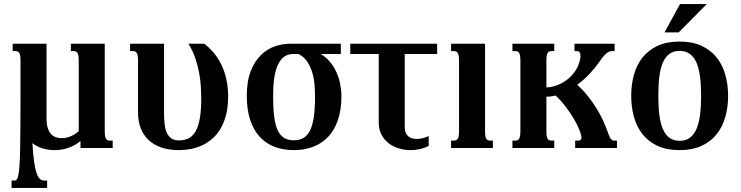

<svg xmlns="http://www.w3.org/2000/svg" viewBox="-20 -736 3687 955"><path d="M371.6 -433.6Q371.6 -448.7 370.1 -458Q368.7 -467.3 365.2 -472.7Q361.8 -478 356.9 -480Q352.1 -481.9 345.7 -481.9H332.5V-518.6H501V-85Q501 -69.8 502.4 -60.5Q503.9 -51.3 507.3 -45.9Q510.7 -40.5 515.4 -38.6Q520 -36.6 526.9 -36.6H540.5V0H380.4V-34.2Q324.2 10.7 251 10.7Q220.2 10.7 192.1 2.2Q164.1 -6.3 141.1 -23.9Q144.5 34.7 150.1 71.3Q155.8 107.9 163.1 127.9Q170.4 147.9 179.4 155Q188.5 162.1 199.2 162.1H214.4V198.7H37.6V162.1H51.8Q58.6 162.1 63.5 156.2Q68.4 150.4 71.5 133.8Q74.7 117.2 76.9 87.4Q79.1 57.6 80.1 9.8Q81.1 -38.1 81.5 -106.7Q82 -175.3 82 -269.5V-433.6Q82 -448.7 80.6 -458Q79.1 -467.3 75.7 -472.7Q72.3 -478 67.4 -480Q62.5 -481.9 56.2 -481.9H43V-518.6H211.4V-147.5Q211.4 -119.1 217.3 -100.1Q223.1 -81.1 233.4 -69.8Q243.7 -58.6 257.3 -53.7Q271 -48.8 286.6 -48.8Q310.1 -48.8 332.3 -58.3Q354.5 -67.9 371.6 -83.5Z M666.5 -433.6Q666.5 -448.7 665 -458Q663.6 -467.3 660.2 -472.7Q656.7 -478 651.9 -480Q647 -481.9 640.6 -481.9H627V-518.6H795.9V-173.3Q795.9 -146.5 798.3 -121.8Q800.8 -97.2 808.3 -78.6Q815.9 -60.1 830.8 -48.8Q845.7 -37.6 870.6 -37.6Q899.4 -37.6 920.4 -49.3Q941.4 -61 954.8 -86.4Q968.3 -111.8 974.6 -151.6Q981 -191.4 981 -247.6Q981 -269.5 979.2 -301.5Q977.5 -333.5 971.2 -370.1Q964.8 -406.7 951.9 -445.3Q939 -483.9 917 -518.6H995.6Q1027.8 -494.1 1050.5 -464.1Q1073.2 -434.1 1087.4 -400.4Q1101.6 -366.7 1108.2 -330.3Q1114.7 -293.9 1114.7 -256.8Q1114.7 -206.1 1105 -166.7Q1095.2 -127.4 1077.9 -97.7Q1060.5 -67.9 1037.1 -47.1Q1013.7 -26.4 986.6 -13.7Q959.5 -1 929.7 4.9Q899.9 10.7 869.6 10.7Q820.8 10.7 783 -2.2Q745.1 -15.1 719.2 -39.3Q693.4 -63.5 679.9 -98.4Q666.5 -133.3 666.5 -177.2Z M1575.7 -467.3Q1602.5 -451.2 1621.8 -427.7Q1641.1 -404.3 1653.6 -376.5Q1666 -348.6 1672.1 -318.1Q1678.2 -287.6 1678.2 -257.3Q1678.2 -189.9 1660.9 -139.4Q1643.6 -88.9 1612.3 -55.7Q1581.1 -22.5 1537.4 -5.9Q1493.7 10.7 1441.4 10.7Q1389.2 10.7 1345.9 -5.6Q1302.7 -22 1272 -55.4Q1241.2 -88.9 1224.4 -139.6Q1207.5 -190.4 1207.5 -259.3Q1207.5 -332.5 1227.1 -382.1Q1246.6 -431.6 1277.8 -462.2Q1309.1 -492.7 1347.9 -505.6Q1386.7 -518.6 1425.8 -518.6H1675.3V-467.3ZM1546.9 -255.9Q1546.9 -283.2 1544.4 -314.2Q1542 -345.2 1533.4 -374.5Q1524.9 -403.8 1508.8 -428.5Q1492.7 -453.1 1465.3 -467.3H1437.5Q1411.6 -467.3 1392.8 -453.4Q1374 -439.5 1361.8 -412.8Q1349.6 -386.2 1344 -347.4Q1338.4 -308.6 1338.4 -258.8Q1338.4 -200.2 1343.5 -158.2Q1348.6 -116.2 1360.6 -89.6Q1372.6 -63 1392.3 -50.5Q1412.1 -38.1 1441.4 -38.1Q1470.7 -38.1 1490.7 -50.5Q1510.7 -63 1523.2 -89.4Q1535.6 -115.7 1541.3 -157Q1546.9 -198.2 1546.9 -255.9Z M1722.2 -467.3V-518.6H2154.3V-467.3H1993.2V-104Q1993.2 -87.4 1998 -76.2Q2002.9 -64.9 2011 -57.9Q2019 -50.8 2029.8 -47.9Q2040.5 -44.9 2052.7 -44.9Q2067.4 -44.9 2083 -48.8Q2098.6 -52.7 2112.3 -59.1V-10.3Q2091.3 0.5 2068.4 5.6Q2045.4 10.7 2022 10.7Q1991.7 10.7 1963.1 2Q1934.6 -6.8 1912.6 -23.9Q1890.6 -41 1877.2 -66.7Q1863.8 -92.3 1863.8 -126V-467.3Z M2223.6 -518.6H2392.6V-85Q2392.6 -69.8 2394 -60.5Q2395.5 -51.3 2398.9 -45.9Q2402.3 -40.5 2407 -38.6Q2411.6 -36.6 2418.5 -36.6H2431.6V0H2223.6V-36.6H2237.3Q2243.7 -36.6 2248.5 -38.6Q2253.4 -40.5 2256.8 -45.9Q2260.3 -51.3 2261.7 -60.5Q2263.2 -69.8 2263.2 -85V-433.6Q2263.2 -448.7 2261.7 -458Q2260.3 -467.3 2256.8 -472.7Q2253.4 -478 2248.5 -480Q2243.7 -481.9 2237.3 -481.9H2223.6Z M2697.8 -85Q2697.8 -69.8 2699.2 -60.5Q2700.7 -51.3 2704.1 -45.9Q2707.5 -40.5 2712.2 -38.6Q2716.8 -36.6 2723.6 -36.6H2736.8V0H2528.8V-36.6H2542.5Q2548.8 -36.6 2553.7 -38.6Q2558.6 -40.5 2562 -45.9Q2565.4 -51.3 2566.9 -60.5Q2568.4 -69.8 2568.4 -85V-433.6Q2568.4 -448.7 2566.9 -458Q2565.4 -467.3 2562 -472.7Q2558.6 -478 2553.7 -480Q2548.8 -481.9 2542.5 -481.9H2528.8V-518.6H2736.8V-481.9H2723.6Q2716.8 -481.9 2712.2 -480Q2707.5 -478 2704.1 -472.7Q2700.7 -467.3 2699.2 -458Q2697.8 -448.7 2697.8 -433.6V-301.3Q2719.7 -301.3 2745.6 -310.1Q2771.5 -318.8 2795.4 -335.7Q2819.3 -352.5 2838.1 -378.2Q2856.9 -403.8 2864.7 -437.5Q2866.2 -443.4 2866.7 -448.5Q2867.2 -453.6 2867.2 -458Q2867.2 -481.9 2849.1 -481.9H2837.4V-518.6H3037.1V-481.9H3026.4Q3019.5 -481.9 3013.2 -480.2Q3006.8 -478.5 2999.5 -473.1Q2992.2 -467.8 2982.9 -457.3Q2973.6 -446.8 2961.4 -428.7Q2941.9 -400.4 2913.8 -370.1Q2885.7 -339.8 2851.1 -314.5Q2880.9 -287.1 2904.5 -257.3Q2928.2 -227.5 2946.8 -197.5Q2965.3 -167.5 2978.8 -138.4Q2992.2 -109.4 3001 -84Q3007.8 -64 3014.9 -50.3Q3022 -36.6 3035.6 -36.6H3048.8V0H2840.8V-36.6H2854.5Q2864.3 -36.6 2868.2 -40.8Q2872.1 -44.9 2872.1 -51.8Q2872.1 -64 2862.5 -88.4Q2853 -112.8 2835.7 -142.6Q2818.4 -172.4 2794.9 -203.6Q2771.5 -234.9 2743.7 -260.7Q2720.7 -254.9 2697.8 -254.9Z M3119.6 -259.3Q3119.6 -315.4 3133.3 -364.5Q3147 -413.6 3176 -450.2Q3205.1 -486.8 3250.7 -508.1Q3296.4 -529.3 3360.4 -529.3Q3423.8 -529.3 3469.5 -508.1Q3515.1 -486.8 3544.4 -450.2Q3573.7 -413.6 3587.6 -364.5Q3601.6 -315.4 3601.6 -259.3Q3601.6 -203.1 3587.6 -154.1Q3573.7 -105 3544.4 -68.4Q3515.1 -31.7 3469.5 -10.5Q3423.8 10.7 3360.4 10.7Q3296.4 10.7 3250.7 -10.5Q3205.1 -31.7 3176 -68.4Q3147 -105 3133.3 -154.1Q3119.6 -203.1 3119.6 -259.3ZM3254.4 -259.8Q3254.4 -206.1 3259.5 -164.6Q3264.6 -123 3277.1 -94.2Q3289.6 -65.4 3309.8 -50.5Q3330.1 -35.6 3360.4 -35.6Q3390.6 -35.6 3411.1 -50.5Q3431.6 -65.4 3444.1 -94Q3456.5 -122.6 3461.9 -164.1Q3467.3 -205.6 3467.3 -259.3Q3467.3 -313 3461.9 -354.5Q3456.5 -396 3444.1 -424.6Q3431.6 -453.1 3411.1 -468Q3390.6 -482.9 3360.4 -482.9Q3330.1 -482.9 3309.8 -468Q3289.6 -453.1 3277.1 -424.8Q3264.6 -396.5 3259.5 -354.7Q3254.4 -313 3254.4 -259.8ZM3362.3 -715.8H3495.6L3355.5 -574.7H3285.2Z"/></svg>

Font: Arian AMU Serif
Style: Bold
Weight: 700
Designer: Ruben Hakobyan (Tarumian)
Foundry: Ruben Hakobyan (Tarumian)
Version: Version 1.002